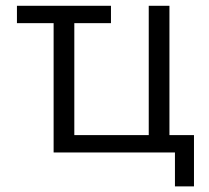

<svg xmlns="http://www.w3.org/2000/svg" viewBox="-20 -540 741 680"><path d="M40 -458V-519.5H373V-458H243.2V-61.5H506.8V-519.5H580.1V-61.5H667V120.1H599.6V0H169.9V-458Z"/></svg>

Font: GenEi M Gothic v2 Regular
Style: Regular
Weight: 400
Version: Version 2.0